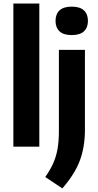

<svg xmlns="http://www.w3.org/2000/svg" viewBox="-20 -828 554 1084"><path d="M55.5 0V-808H202V0ZM332 235.5 235.5 171.5Q264 131 281 92.5Q298 54 305.2 10.5Q312.5 -33 312.5 -87.5V-546.5H459.5V-94.5Q459.5 1.5 430.8 78.5Q402 155.5 332 235.5ZM385 -630Q338.5 -630 316 -651.2Q293.5 -672.5 293.5 -710Q293.5 -748 316 -769.2Q338.5 -790.5 385 -790.5Q431.5 -790.5 454 -769.2Q476.5 -748 476.5 -710Q476.5 -672.5 454 -651.2Q431.5 -630 385 -630Z"/></svg>

Font: Encode Sans Semi Condensed
Style: Bold
Weight: 700
Width: 4
Designer: Multiple Designers
Foundry: Impallari Type
Version: Version 3.000; ttfautohint (v1.8.3) -l 8 -r 50 -G 200 -x 14 